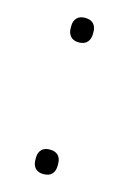

<svg xmlns="http://www.w3.org/2000/svg" viewBox="-82 -503 375 559"><g transform="rotate(15 105.5 -223.5)"><path d="M105 -385Q89 -385 80.5 -394.5Q72 -404 72 -419V-426Q72 -441 80.5 -450Q89 -459 105 -459Q122 -459 130.5 -450Q139 -441 139 -426V-419Q139 -404 130.5 -394.5Q122 -385 105 -385ZM105 12Q89 12 80.5 3Q72 -6 72 -22V-29Q72 -44 80.5 -53Q89 -62 105 -62Q122 -62 130.5 -53Q139 -44 139 -29V-22Q139 -6 130.5 3Q122 12 105 12Z"/></g></svg>

Font: Sofia Sans ExtraLight
Style: Regular
Weight: 250
Version: Version 4.100-B